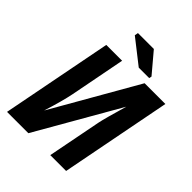

<svg xmlns="http://www.w3.org/2000/svg" viewBox="-233 -954 1076 1076"><g transform="rotate(45 305.5 -415.5)"><path d="M15.1 0 143.1 -658.7H268.6L205.1 -330.6Q191.9 -264.2 156.7 -152.3L446.8 -658.7H611.3L483.4 0H357.9L420.4 -320.3Q428.2 -358.9 467.3 -493.2L184.1 0ZM361.8 -697.3 217.8 -810.1 221.7 -831.1H347.7L447.8 -712.4L444.8 -697.3Z"/></g></svg>

Font: Liberation Mono
Style: Bold Italic
Weight: 700
Italic angle: -12°
Monospace: yes
Designer: Steve Matteson
Foundry: Ascender Corporation
Version: Version 2.1.5